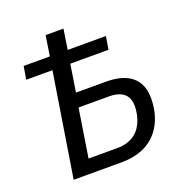

<svg xmlns="http://www.w3.org/2000/svg" viewBox="-127 -817 885 930"><g transform="rotate(-20 315.5 -352.5)"><path d="M96 0 181 -534H46L57 -601H192L208 -705H300L284 -601H481L470 -534H273L251 -393H406Q474 -393 517 -369.5Q560 -346 575.5 -299Q591 -252 577 -178Q564 -119 531.5 -79Q499 -39 451.5 -19.5Q404 0 344 0ZM199 -72H346Q405 -72 442 -102Q479 -132 492 -192Q505 -259 480 -290Q455 -321 393 -321H238Z"/></g></svg>

Font: Nunito Sans 10pt Condensed Medium
Style: Italic
Weight: 500
Width: 3
Italic angle: -9°
Designer: Vernon Adams
Foundry: Vernon Adams
Version: Version 3.101;gftools[0.9.27]